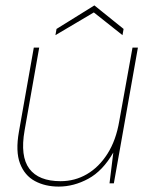

<svg xmlns="http://www.w3.org/2000/svg" viewBox="-20 -678 556 710"><path d="M197 12Q147 12 109 -8.5Q71 -29 54 -73.5Q37 -118 50 -191L105 -502H125L71 -196Q54 -100 88.5 -54Q123 -8 204 -8Q257 -8 301.5 -34Q346 -60 377.5 -109.5Q409 -159 421 -230L470 -502H490L401 0H385L399 -114Q360 -46 306.5 -17Q253 12 197 12ZM185 -548 189 -571 329 -658 437 -571 433 -548 327 -632Z"/></svg>

Font: DM Sans 16pt Thin
Style: Italic
Weight: 250
Italic angle: -10°
Version: Version 4.004;gftools[0.9.30]